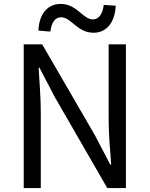

<svg xmlns="http://www.w3.org/2000/svg" viewBox="-20 -959 763 979"><path d="M101 0H188V-385C188 -462 181 -540 177 -614H181L260 -463L527 0H622V-733H534V-352C534 -276 541 -193 547 -120H542L463 -271L195 -733H101ZM457 -792C523 -792 566 -844 570 -930L509 -934C503 -886 483 -860 454 -860C402 -860 373 -939 289 -939C222 -939 179 -887 176 -803L237 -798C242 -846 263 -871 291 -871C344 -871 373 -792 457 -792Z"/></svg>

Font: Noto Sans CJK SC
Style: Regular
Weight: 400
Designer: Ryoko NISHIZUKA 西塚涼子 (kana, bopomofo & ideographs); Paul D. Hunt (Latin, Greek & Cyrillic); Sandoll Communications 산돌커뮤니
Foundry: Adobe
Version: Version 2.004;hotconv 1.0.118;makeotfexe 2.5.65603